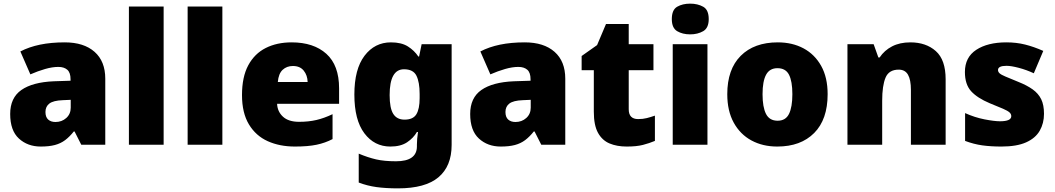

<svg xmlns="http://www.w3.org/2000/svg" viewBox="-20 -796 5802 1056"><path d="M336 -563Q441 -563 500 -511Q559 -459 559 -363V0H427L390 -73H386Q363 -44 338.5 -25.5Q314 -7 282 1.5Q250 10 204 10Q132 10 84 -34Q36 -78 36 -169Q36 -258 97.5 -301Q159 -344 276 -349L368 -352V-360Q368 -397 350 -412.5Q332 -428 301 -428Q268 -428 228 -416.5Q188 -405 147 -387L92 -513Q140 -538 200.5 -550.5Q261 -563 336 -563ZM325 -245Q273 -243 251.5 -226.5Q230 -210 230 -180Q230 -152 245 -138.5Q260 -125 285 -125Q320 -125 344.5 -147Q369 -169 369 -204V-247Z M880 0H689V-760H880Z M1203 0H1012V-760H1203Z M1584 -563Q1705 -563 1775 -500Q1845 -437 1845 -310V-225H1504Q1506 -182 1536.5 -154Q1567 -126 1625 -126Q1677 -126 1720 -136Q1763 -146 1809 -168V-31Q1769 -10 1721.5 0Q1674 10 1602 10Q1518 10 1452.5 -19.5Q1387 -49 1349 -112Q1311 -175 1311 -273Q1311 -373 1345.5 -437Q1380 -501 1441.5 -532Q1503 -563 1584 -563ZM1591 -433Q1557 -433 1534.5 -412Q1512 -391 1508 -345H1672Q1671 -382 1650.5 -407.5Q1630 -433 1591 -433Z M2130 -563Q2188 -563 2223.5 -540.5Q2259 -518 2281 -485H2285L2299 -553H2464V1Q2464 118 2391.5 179Q2319 240 2169 240Q2102 240 2051 233Q2000 226 1953 208V49Q2003 70 2048 80.5Q2093 91 2158 91Q2273 91 2273 9V-1Q2273 -30 2279 -70H2273Q2254 -37 2219 -13.5Q2184 10 2127 10Q2039 10 1984 -63Q1929 -136 1929 -276Q1929 -416 1985 -489.5Q2041 -563 2130 -563ZM2202 -415Q2123 -415 2123 -273Q2123 -201 2143 -169.5Q2163 -138 2205 -138Q2252 -138 2270 -167.5Q2288 -197 2288 -256V-279Q2288 -344 2270.5 -379.5Q2253 -415 2202 -415Z M2866 -563Q2971 -563 3030 -511Q3089 -459 3089 -363V0H2957L2920 -73H2916Q2893 -44 2868.5 -25.5Q2844 -7 2812 1.5Q2780 10 2734 10Q2662 10 2614 -34Q2566 -78 2566 -169Q2566 -258 2627.5 -301Q2689 -344 2806 -349L2898 -352V-360Q2898 -397 2880 -412.5Q2862 -428 2831 -428Q2798 -428 2758 -416.5Q2718 -405 2677 -387L2622 -513Q2670 -538 2730.5 -550.5Q2791 -563 2866 -563ZM2855 -245Q2803 -243 2781.5 -226.5Q2760 -210 2760 -180Q2760 -152 2775 -138.5Q2790 -125 2815 -125Q2850 -125 2874.5 -147Q2899 -169 2899 -204V-247Z M3490 -141Q3516 -141 3537.5 -146.5Q3559 -152 3582 -160V-21Q3551 -8 3516 1Q3481 10 3427 10Q3373 10 3332.5 -7Q3292 -24 3269 -65.5Q3246 -107 3246 -182V-410H3179V-488L3264 -548L3313 -664H3438V-553H3574V-410H3438V-195Q3438 -141 3490 -141Z M3776 -776Q3817 -776 3847.5 -759Q3878 -742 3878 -691Q3878 -642 3847.5 -624.5Q3817 -607 3776 -607Q3734 -607 3704.5 -624.5Q3675 -642 3675 -691Q3675 -742 3704.5 -759Q3734 -776 3776 -776ZM3871 -553V0H3680V-553Z M4532 -278Q4532 -139 4458 -64.5Q4384 10 4255 10Q4175 10 4113 -23.5Q4051 -57 4015.5 -121.5Q3980 -186 3980 -278Q3980 -415 4054 -489Q4128 -563 4258 -563Q4338 -563 4399.5 -530Q4461 -497 4496.5 -433.5Q4532 -370 4532 -278ZM4174 -278Q4174 -207 4193 -169.5Q4212 -132 4257 -132Q4301 -132 4319.5 -169.5Q4338 -207 4338 -278Q4338 -349 4319.5 -385Q4301 -421 4256 -421Q4213 -421 4193.5 -385Q4174 -349 4174 -278Z M4987 -563Q5073 -563 5127 -515Q5181 -467 5181 -360V0H4990V-302Q4990 -357 4974 -385Q4958 -413 4923 -413Q4869 -413 4850.5 -369Q4832 -325 4832 -242V0H4641V-553H4785L4811 -480H4818Q4844 -519 4886.5 -541Q4929 -563 4987 -563Z M5722 -170Q5722 -118 5698.5 -77Q5675 -36 5623.5 -13Q5572 10 5488 10Q5429 10 5382.5 3.5Q5336 -3 5288 -21V-174Q5341 -150 5395 -139.5Q5449 -129 5480 -129Q5542 -129 5542 -157Q5542 -169 5532 -178Q5522 -187 5496.5 -198Q5471 -209 5424 -228Q5355 -257 5321 -294.5Q5287 -332 5287 -400Q5287 -481 5349.5 -522Q5412 -563 5515 -563Q5570 -563 5618 -551Q5666 -539 5718 -516L5666 -393Q5625 -412 5583 -423Q5541 -434 5516 -434Q5469 -434 5469 -411Q5469 -401 5477.5 -393Q5486 -385 5510 -375Q5534 -365 5580 -346Q5628 -327 5659.5 -304.5Q5691 -282 5706.5 -250.5Q5722 -219 5722 -170Z"/></svg>

Font: Noto Sans Bengali UI Black
Style: Regular
Weight: 900
Designer: Jelle Bosma - Monotype Design Team
Foundry: Monotype Imaging Inc.
Version: Version 2.003; ttfautohint (v1.8.4.7-5d5b)